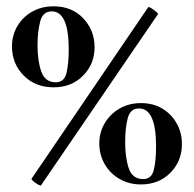

<svg xmlns="http://www.w3.org/2000/svg" viewBox="-20 -580 614 609"><path d="M150 -303Q92 -303 55 -340.5Q18 -378 18 -433Q18 -468 35 -497Q52 -526 82 -543Q112 -560 150 -560Q208 -560 244 -522Q280 -484 280 -430Q280 -377 243.5 -340Q207 -303 150 -303ZM157 -319Q184 -319 191 -349Q198 -379 198 -423Q198 -544 144 -544Q116 -544 107.5 -512Q99 -480 99 -436Q99 -387 111 -353Q123 -319 157 -319ZM427 5Q389 5 359 -12.5Q329 -30 312 -59.5Q295 -89 295 -125Q295 -160 312 -189Q329 -218 359 -235.5Q389 -253 427 -253Q466 -253 495 -235.5Q524 -218 540.5 -188.5Q557 -159 557 -123Q557 -69 520.5 -32Q484 5 427 5ZM434 -12Q461 -12 468 -41.5Q475 -71 475 -116Q475 -236 421 -236Q393 -236 385 -204.5Q377 -173 377 -129Q377 -80 388.5 -46Q400 -12 434 -12ZM110 8Q109 10 101 5.5Q93 1 86 -5Q79 -11 80 -13L450 -557Q452 -559 460 -554Q468 -549 475 -543Q482 -537 481 -535Z"/></svg>

Font: Cormorant Light
Style: Bold
Weight: 700
Version: Version 4.000